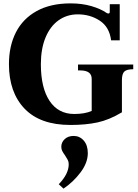

<svg xmlns="http://www.w3.org/2000/svg" viewBox="-20 -730 815 1137"><path d="M33 -350Q33 -458 74.5 -539Q116 -620 198 -665Q280 -710 398 -710Q465 -710 520.5 -694Q576 -678 612 -653Q618 -650 621 -650Q630 -650 630 -659V-705H689V-491H638Q628 -570 571 -607.5Q514 -645 441 -645Q376 -645 326.5 -609.5Q277 -574 249.5 -507.5Q222 -441 222 -350Q222 -210 273.5 -132.5Q325 -55 420 -55Q482 -55 523 -73V-263Q523 -313 455 -313H442V-348H769V-320Q731 -320 716.5 -306.5Q702 -293 702 -255V-65Q627 -20 557.5 -5Q488 10 397 10Q218 10 125.5 -86.5Q33 -183 33 -350ZM328 361Q387 300 387 243Q387 228 381.5 217.5Q376 207 365 190Q354 175 348.5 164Q343 153 343 139Q343 113 363 94Q383 75 416 75Q452 75 476 102.5Q500 130 500 177Q500 234 456.5 291.5Q413 349 356 387Z"/></svg>

Font: Taviraj Bold
Style: Regular
Weight: 700
Designer: Katatrad Team
Foundry: CadsonDemak
Version: Version 1.030